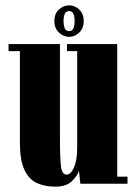

<svg xmlns="http://www.w3.org/2000/svg" viewBox="-20 -688 508 719"><path d="M187 11Q148 11 118.2 -2.5Q88.5 -16 71.5 -51.8Q54.5 -87.5 54.5 -154V-496.5H12V-523H204.5V-171.5Q204.5 -90 208.8 -62Q213 -34 229.5 -34Q245 -34 257 -61Q269 -88 269 -133V-496.5H231V-523H419V-26.5H457.5V0H281L275.5 -49Q271 -31 249.8 -10Q228.5 11 187 11ZM239 -550Q217.5 -550 200.5 -566.2Q183.5 -582.5 183.5 -609Q183.5 -636.5 200.5 -652.2Q217.5 -668 239 -668Q260 -668 276.8 -652.2Q293.5 -636.5 293.5 -609Q293.5 -582.5 276.8 -566.2Q260 -550 239 -550ZM239 -571.5Q250.5 -571.5 255 -582Q259.5 -592.5 259.5 -610Q259.5 -625.5 255 -636Q250.5 -646.5 239 -646.5Q227 -646.5 222.5 -636Q218 -625.5 218 -610Q218 -592.5 222.5 -582Q227 -571.5 239 -571.5Z"/></svg>

Font: Imbue 50pt Black
Style: Regular
Weight: 900
Designer: Tyler Finck
Foundry: Etcetera Type Company
Version: Version 1.102; ttfautohint (v1.8.3)